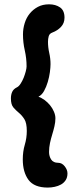

<svg xmlns="http://www.w3.org/2000/svg" viewBox="-20 -807 331 885"><path d="M291 -7.8Q291 10.7 282.7 23.4Q274.4 36.1 261.2 43.5Q248 50.8 231.9 54.2Q215.8 57.6 200.2 57.6Q137.7 57.6 111.3 22Q85 -13.7 85 -72.3Q85 -108.4 94.2 -139.6Q103.5 -170.9 103.5 -203.1Q103.5 -240.2 92.3 -257.8Q81.1 -275.4 66.9 -287.1Q52.7 -298.8 41.5 -312Q30.3 -325.2 30.3 -353.5Q30.3 -370.1 36.1 -383.3Q42 -396.5 57.6 -404.3Q66.4 -408.2 74.7 -420.9Q83 -433.6 88.9 -448.2Q94.7 -462.9 98.6 -477.5Q102.5 -492.2 102.5 -501Q102.5 -538.1 94.2 -574.7Q85.9 -611.3 85.9 -648.4Q85.9 -674.8 93.8 -700.2Q101.6 -725.6 117.2 -744.6Q132.8 -763.7 154.8 -775.4Q176.8 -787.1 206.1 -787.1Q236.3 -787.1 256.8 -772.9Q277.3 -758.8 277.3 -725.6Q277.3 -700.2 261.2 -683.1Q245.1 -666 221.7 -657.2Q208 -652.3 204.6 -640.1Q201.2 -627.9 201.2 -614.3Q201.2 -588.9 207 -563Q212.9 -537.1 212.9 -511.7Q212.9 -497.1 210 -474.6Q207 -452.1 200.2 -429.2Q193.4 -406.2 183.1 -387.7Q172.9 -369.1 157.2 -361.3Q170.9 -356.4 185.1 -346.2Q199.2 -335.9 210.4 -322.3Q221.7 -308.6 228.5 -292.5Q235.4 -276.4 235.4 -261.7Q235.4 -244.1 231 -225.1Q226.6 -206.1 220.7 -187Q214.8 -168 210.4 -147.5Q206.1 -127 206.1 -106.4Q206.1 -86.9 215.8 -71.8Q225.6 -56.6 248 -56.6Q265.6 -56.6 278.3 -40.5Q291 -24.4 291 -7.8Z"/></svg>

Font: Chewy
Style: Regular
Weight: 400
Version: Version 1.001